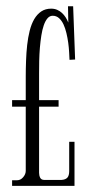

<svg xmlns="http://www.w3.org/2000/svg" viewBox="-20 -669 294 619"><path d="M168.9 -325.2H106V-111.8Q106 -103 109.6 -95.9Q113.3 -88.9 123 -88.9H178.2Q191.4 -89.8 197.3 -96.4Q203.1 -103 203.1 -117.2V-211.9H220.2V-69.8H19V-87.9H35.2Q46.4 -87.9 54.7 -97.7Q63 -107.4 63 -118.2V-325.2H19V-346.2H63V-421.9Q63 -447.3 64 -473.4Q64.9 -499.5 67.6 -523.9Q70.3 -548.3 75.7 -569.8Q81.1 -591.3 90.3 -607.2Q99.6 -623 113 -632.1Q126.5 -641.1 145 -641.1Q155.8 -641.1 164.6 -637.2Q173.3 -633.3 179.9 -627.2Q186.5 -621.1 191.7 -613Q196.8 -605 200.2 -596.2Q200.2 -609.4 199.7 -622.8Q199.2 -636.2 199.2 -648.9H215.8L222.2 -477.1L204.1 -476.1Q203.6 -486.3 202.9 -500.7Q202.1 -515.1 200 -531Q197.8 -546.9 194.1 -562.5Q190.4 -578.1 184.6 -590.6Q178.7 -603 170.2 -610.6Q161.6 -618.2 149.9 -618.2Q140.1 -618.2 133.1 -609.9Q126 -601.6 121.1 -587.4Q116.2 -573.2 113.3 -554.7Q110.4 -536.1 108.6 -515.4Q106.9 -494.6 106.4 -473.1Q106 -451.7 106 -432.1V-346.2H168.9Z"/></svg>

Font: Bigelow Rules
Style: Regular
Weight: 400
Designer: Astigmatic (AOETI)
Foundry: Astigmatic (AOETI)
Version: Version 1.001